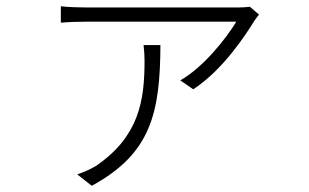

<svg xmlns="http://www.w3.org/2000/svg" viewBox="-20 -534 996 619"><path d="M442.8 -388.8C445 -370.7 446 -355.1 446 -338.1C446 -210.9 429 -94.1 289.1 1.1C271 12.1 248.2 22 229 28.1L275.9 65C467 -39.1 496.1 -169.7 497.2 -388.8ZM785.9 -512.1C775.9 -511 759.9 -509.9 750 -509.9H259.9C233 -509.9 201 -511 176.1 -513.8V-460.9C202.1 -463.1 233 -464.1 259.9 -464.1H741.8C710.9 -412.3 636 -316.8 561.1 -274.9L603 -246.1C701 -310 775.2 -426.8 800.1 -467C804 -473 810 -480.8 815 -486.9Z"/></svg>

Font: Karasuma Gothic
Style: Light
Weight: 300
Designer: Rasmus Andersson / Ryoko Nishizuka
Foundry: rsms
Version: Version 1.00